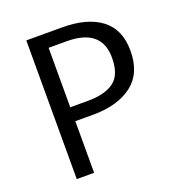

<svg xmlns="http://www.w3.org/2000/svg" viewBox="-126 -792 830 895"><g transform="rotate(-20 289.0 -344.0)"><path d="M189 -325H276Q362 -325 406.5 -358.5Q451 -392 451 -476Q451 -620 278 -620H189ZM103 -688H279Q405 -688 474 -635.5Q543 -583 543 -477Q543 -365 471 -310.5Q399 -256 279 -256H189V0H103Z"/></g></svg>

Font: FiraSans
Style: Regular
Weight: 350
Designer: Carrois Corporate & Edenspiekermann AG
Foundry: Carrois Corporate GbR & Edenspiekermann AG
Version: Version 3.106;PS 003.106;hotconv 1.0.70;makeotf.lib2.5.58329